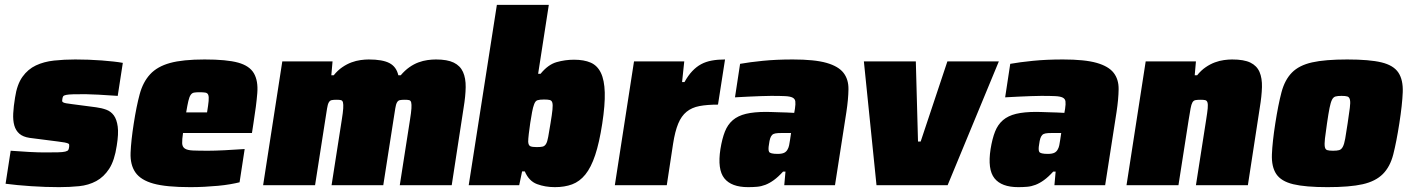

<svg xmlns="http://www.w3.org/2000/svg" viewBox="-20 -763 5816 791"><path d="M223 8Q196 8 166.5 7Q137 6 108 4Q79 2 52 -0.5Q25 -3 3 -6L24 -142Q61 -139 100 -137Q139 -135 162 -135Q199 -135 219 -135.5Q239 -136 249 -138.5Q259 -141 261.5 -145.5Q264 -150 265 -159Q265 -164 265 -167Q265 -170 260.5 -172Q256 -174 246.5 -176Q237 -178 219 -180L102 -195Q75 -199 60 -212Q45 -225 39 -246Q33 -267 34.5 -296Q36 -325 42 -361Q50 -415 72.5 -446.5Q95 -478 128 -493.5Q161 -509 202.5 -513.5Q244 -518 290 -518Q317 -518 345 -517Q373 -516 399 -514Q425 -512 447.5 -509.5Q470 -507 486 -504L465 -368Q423 -371 385.5 -373Q348 -375 332 -375Q299 -375 280.5 -374.5Q262 -374 252.5 -372Q243 -370 240.5 -366.5Q238 -363 237 -356Q236 -350 236 -347Q236 -344 240 -341.5Q244 -339 252.5 -337.5Q261 -336 277 -334L376 -321Q399 -318 418 -311Q437 -304 449 -287.5Q461 -271 465 -241.5Q469 -212 461 -163Q452 -102 430 -68Q408 -34 376.5 -17Q345 0 306 4Q267 8 223 8Z M764 8Q665 8 612.5 -6.5Q560 -21 538 -52.5Q516 -84 518 -134Q520 -184 531 -254Q542 -325 555.5 -375Q569 -425 598.5 -457Q628 -489 680.5 -503.5Q733 -518 823 -518Q914 -518 961 -505Q1008 -492 1026 -461Q1044 -430 1040 -379.5Q1036 -329 1024 -254L1018 -215H734Q730 -188 730.5 -173Q731 -158 741.5 -151Q752 -144 775 -143Q798 -142 838 -142Q863 -142 904.5 -144Q946 -146 988 -149L967 -12Q951 -8 928 -4Q905 0 878 2.5Q851 5 822 6.5Q793 8 764 8ZM833 -300Q838 -330 839.5 -347Q841 -364 838 -372Q835 -380 826 -381.5Q817 -383 802 -383Q788 -383 779.5 -381.5Q771 -380 765.5 -372Q760 -364 756 -347Q752 -330 747 -300Z M1627 0 1669 -269Q1674 -300 1675 -316.5Q1676 -333 1674 -341Q1672 -349 1665.5 -350.5Q1659 -352 1648 -352Q1635 -352 1627.5 -350.5Q1620 -349 1615.5 -341Q1611 -333 1608.5 -316.5Q1606 -300 1601 -269L1559 0H1346L1388 -269Q1393 -300 1394 -316.5Q1395 -333 1393 -341Q1391 -349 1384.5 -350.5Q1378 -352 1367 -352Q1354 -352 1346.5 -350.5Q1339 -349 1334.5 -341Q1330 -333 1327.5 -316.5Q1325 -300 1320 -269L1278 0H1064L1143 -510H1350L1345 -453H1355Q1371 -473 1390 -486Q1409 -499 1428 -506Q1447 -513 1465.5 -515.5Q1484 -518 1499 -518Q1556 -518 1584.5 -503Q1613 -488 1621 -453H1631Q1648 -473 1666.5 -486Q1685 -499 1704 -506Q1723 -513 1741.5 -515.5Q1760 -518 1776 -518Q1823 -518 1849.5 -505Q1876 -492 1887.5 -466.5Q1899 -441 1898.5 -404Q1898 -367 1890 -319L1841 0Z M2266 8Q2226 8 2192.5 -4.5Q2159 -17 2142 -57H2131L2119 0H1911L2027 -743H2241L2197 -459H2207Q2238 -497 2273 -507Q2308 -517 2345 -517Q2386 -517 2413.5 -505Q2441 -493 2455.5 -463Q2470 -433 2471.5 -382Q2473 -331 2461 -253Q2449 -175 2432 -124Q2415 -73 2391.5 -44Q2368 -15 2337 -3.5Q2306 8 2266 8ZM2191 -157Q2207 -157 2215.5 -159Q2224 -161 2229.5 -170Q2235 -179 2238.5 -199Q2242 -219 2248 -255Q2254 -291 2256 -311Q2258 -331 2255.5 -340Q2253 -349 2245 -351Q2237 -353 2221 -353Q2203 -353 2194 -350Q2185 -347 2180 -332Q2176 -322 2172 -301Q2168 -280 2164.5 -256.5Q2161 -233 2158.5 -211.5Q2156 -190 2156 -179Q2157 -164 2165 -160.5Q2173 -157 2191 -157Z M2513 0 2592 -510H2799L2790 -425H2800Q2815 -452 2832 -470Q2849 -488 2868.5 -498.5Q2888 -509 2912.5 -513.5Q2937 -518 2967 -518L2938 -332Q2893 -332 2861.5 -326Q2830 -320 2808.5 -302.5Q2787 -285 2774 -253.5Q2761 -222 2753 -171L2727 0Z M3062 8Q2993 8 2964 -28.5Q2935 -65 2948 -149Q2955 -192 2966.5 -221Q2978 -250 2999 -268Q3020 -286 3053 -294Q3086 -302 3137 -302Q3145 -302 3158.5 -301.5Q3172 -301 3188.5 -300.5Q3205 -300 3221.5 -299.5Q3238 -299 3252 -298L3255 -315Q3258 -335 3256.5 -345.5Q3255 -356 3245 -361Q3235 -366 3214 -367Q3193 -368 3157 -368Q3139 -368 3114 -367Q3089 -366 3066 -365Q3043 -364 3026.5 -363Q3010 -362 3008 -362L3029 -500Q3068 -507 3123 -512.5Q3178 -518 3246 -518Q3336 -518 3385 -504Q3434 -490 3455 -463Q3476 -436 3475.5 -395.5Q3475 -355 3467 -302L3420 0H3211L3216 -56H3206Q3186 -34 3168 -21Q3150 -8 3133 -1.5Q3116 5 3098.5 6.5Q3081 8 3062 8ZM3184 -129Q3201 -129 3210.5 -133.5Q3220 -138 3225 -148Q3229 -155 3231 -164.5Q3233 -174 3235 -188L3239 -215H3199Q3184 -215 3175 -213.5Q3166 -212 3161 -207Q3156 -202 3153 -193Q3150 -184 3148 -168Q3144 -146 3148.5 -137.5Q3153 -129 3184 -129Z M3591 0 3539 -510H3753L3762 -180H3773L3883 -510H4095L3884 0Z M4175 8Q4106 8 4077 -28.5Q4048 -65 4061 -149Q4068 -192 4079.5 -221Q4091 -250 4112 -268Q4133 -286 4166 -294Q4199 -302 4250 -302Q4258 -302 4271.5 -301.5Q4285 -301 4301.5 -300.5Q4318 -300 4334.5 -299.5Q4351 -299 4365 -298L4368 -315Q4371 -335 4369.5 -345.5Q4368 -356 4358 -361Q4348 -366 4327 -367Q4306 -368 4270 -368Q4252 -368 4227 -367Q4202 -366 4179 -365Q4156 -364 4139.5 -363Q4123 -362 4121 -362L4142 -500Q4181 -507 4236 -512.5Q4291 -518 4359 -518Q4449 -518 4498 -504Q4547 -490 4568 -463Q4589 -436 4588.5 -395.5Q4588 -355 4580 -302L4533 0H4324L4329 -56H4319Q4299 -34 4281 -21Q4263 -8 4246 -1.5Q4229 5 4211.5 6.5Q4194 8 4175 8ZM4297 -129Q4314 -129 4323.5 -133.5Q4333 -138 4338 -148Q4342 -155 4344 -164.5Q4346 -174 4348 -188L4352 -215H4312Q4297 -215 4288 -213.5Q4279 -212 4274 -207Q4269 -202 4266 -193Q4263 -184 4261 -168Q4257 -146 4261.5 -137.5Q4266 -129 4297 -129Z M4907 0 4949 -269Q4954 -300 4955.5 -316.5Q4957 -333 4954.5 -341Q4952 -349 4945 -350.5Q4938 -352 4926 -352Q4913 -352 4905 -350.5Q4897 -349 4892.5 -341Q4888 -333 4885 -316.5Q4882 -300 4877 -269L4835 0H4621L4700 -510H4907L4902 -453H4912Q4928 -473 4947 -486Q4966 -499 4985 -506Q5004 -513 5022.5 -515.5Q5041 -518 5056 -518Q5105 -518 5131.5 -505Q5158 -492 5169 -466.5Q5180 -441 5179 -404Q5178 -367 5170 -319L5121 0Z M5449 8Q5358 8 5308 -4Q5258 -16 5238 -46Q5218 -76 5220 -127Q5222 -178 5234 -255Q5246 -332 5259.5 -383Q5273 -434 5302.5 -464Q5332 -494 5385.5 -506Q5439 -518 5530 -518Q5622 -518 5671.5 -506Q5721 -494 5741 -464Q5761 -434 5759 -383Q5757 -332 5745 -255Q5733 -178 5720 -127Q5707 -76 5677 -46Q5647 -16 5594 -4Q5541 8 5449 8ZM5472 -142Q5488 -142 5497 -144.5Q5506 -147 5512 -158Q5518 -169 5522 -192Q5526 -215 5532 -255Q5538 -296 5541 -318.5Q5544 -341 5541.5 -352Q5539 -363 5531 -365.5Q5523 -368 5507 -368Q5491 -368 5482 -365.5Q5473 -363 5467.5 -352Q5462 -341 5457.5 -318.5Q5453 -296 5447 -255Q5441 -215 5438.5 -192Q5436 -169 5438 -158Q5440 -147 5448 -144.5Q5456 -142 5472 -142Z"/></svg>

Font: Azeri Sans Black
Style: Italic
Weight: 900
Designer: Hector Gatti & Omnibus-Type (original fonts) / Cristiano Sobral (main changes and remastering)
Foundry: Omnibus-Type
Version: Version 0.07;August 21, 2020;FontCreator 13.0.0.2681 64-bit;